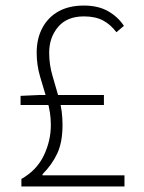

<svg xmlns="http://www.w3.org/2000/svg" viewBox="-20 -671 519 691"><path d="M57 0V-27Q112 -58 137.5 -111Q163 -164 163 -221Q163 -266 150 -309Q137 -352 124.5 -394.5Q112 -437 112 -481Q112 -533 133 -571.5Q154 -610 191.5 -630.5Q229 -651 282 -651Q333 -651 368.5 -631Q404 -611 426 -578L399 -555Q378 -583 350.5 -597.5Q323 -612 282 -612Q221 -612 189 -574Q157 -536 157 -481Q157 -438 169 -398Q181 -358 193 -315Q205 -272 205 -221Q205 -159 186 -118.5Q167 -78 133 -44V-40H428V0ZM54 -293V-326L120 -329H354V-293Z"/></svg>

Font: Source Sans 3 ExtraLight Light
Style: Regular
Weight: 300
Version: Version 3.052;hotconv 1.1.0;makeotfexe 2.6.0